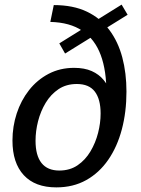

<svg xmlns="http://www.w3.org/2000/svg" viewBox="-20 -802 609 832"><path d="M224 10Q132 10 83 -43Q34 -96 34 -193Q34 -254 52.5 -310.5Q71 -367 106 -411.5Q141 -456 190.5 -482Q240 -508 301 -508Q346 -508 377.5 -494Q409 -480 429.5 -455Q450 -430 460 -397L441 -396Q442 -495 416.5 -563.5Q391 -632 337 -668.5Q283 -705 198 -707L213 -780Q297 -780 356.5 -751.5Q416 -723 454 -672Q492 -621 510 -553Q528 -485 528 -405Q528 -317 508 -241.5Q488 -166 449 -109.5Q410 -53 353.5 -21.5Q297 10 224 10ZM237 -63Q283 -63 316.5 -86Q350 -109 372 -146Q394 -183 405 -226Q416 -269 416 -310Q416 -372 391 -405Q366 -438 313 -438Q267 -438 233.5 -415.5Q200 -393 178 -356.5Q156 -320 145 -277Q134 -234 134 -192Q134 -128 160 -95.5Q186 -63 237 -63ZM262 -570 237 -614 507 -782 533 -738Z"/></svg>

Font: Bitter Thin Medium
Style: Italic
Weight: 500
Italic angle: -9°
Version: Version 3.021